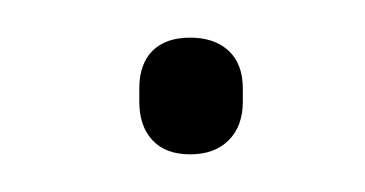

<svg xmlns="http://www.w3.org/2000/svg" viewBox="-20 -324 194 102"><path d="M81 -242Q68 -242 61 -249.5Q54 -257 54 -270V-277Q54 -290 61 -297Q68 -304 81 -304Q94 -304 101.5 -297Q109 -290 109 -277V-270Q109 -257 101.5 -249.5Q94 -242 81 -242Z"/></svg>

Font: Sofia Sans Extra Condensed ExtraLight
Style: Regular
Weight: 250
Designer: Botio Nikoltchev, Ani Petrova
Foundry: lettersoup
Version: Version 4.101